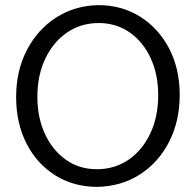

<svg xmlns="http://www.w3.org/2000/svg" viewBox="-20 -716 765 750"><path d="M360 14Q268 14 196 -31Q124 -76 83.5 -155.5Q43 -235 43 -337Q43 -439 84.5 -519.5Q126 -600 198.5 -647Q271 -694 364 -696Q456 -696 528 -650.5Q600 -605 641 -526Q682 -447 682 -345Q682 -243 640.5 -162Q599 -81 526.5 -34.5Q454 12 360 14ZM358 -55Q428 -55 482 -92Q536 -129 567 -194.5Q598 -260 598 -344Q598 -426 568 -490Q538 -554 485.5 -590Q433 -626 366 -626Q296 -626 242 -589Q188 -552 157 -487Q126 -422 126 -338Q126 -256 156 -192Q186 -128 238 -91.5Q290 -55 358 -55Z"/></svg>

Font: Catamaran Thin
Style: Regular
Weight: 400
Version: Version 2.000